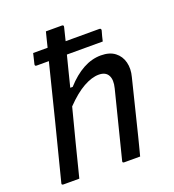

<svg xmlns="http://www.w3.org/2000/svg" viewBox="-136 -856 872 961"><g transform="rotate(-20 300.0 -375.0)"><path d="M38 0Q26 0 30 -11Q68 -159 105.5 -307.5Q143 -456 180 -605H115Q104 -605 107 -616Q110 -630 113.5 -643Q117 -656 120 -670H197Q203 -696 208.5 -716.5Q214 -737 217 -750H302Q313 -750 310 -739Q302 -706 293 -670H472Q483 -670 481 -659Q477 -645 473.5 -632Q470 -619 467 -605H276Q266 -565 255.5 -524.5Q245 -484 235 -443H248Q292 -492 338.5 -517.5Q385 -543 434 -543Q480 -543 508 -521.5Q536 -500 545 -464.5Q554 -429 543 -388L471 -97Q465 -74 459 -50Q453 -26 446 0H362Q350 0 354 -11Q398 -188 443 -364Q454 -407 440.5 -431.5Q427 -456 391 -456Q354 -456 309 -431Q264 -406 212 -352Q189 -264 166.5 -176Q144 -88 122 0Z"/></g></svg>

Font: Recursive Mn Lnr St
Style: Italic
Weight: 400
Italic angle: -15°
Monospace: yes
Version: Version 1.079;hotconv 1.0.112;makeotfexe 2.5.65598; ttfautoh